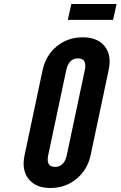

<svg xmlns="http://www.w3.org/2000/svg" viewBox="-20 -929 601 957"><path d="M231.5 8Q306 8 361.2 -37.5Q416.5 -83 432 -157L521.5 -579.5Q537.5 -653.5 502 -698.2Q466.5 -743 392 -743Q317.5 -743 262.8 -698Q208 -653 192 -578L102.5 -155.5Q87 -81.5 122.5 -36.8Q158 8 231.5 8ZM254 -97Q208 -97 220.5 -156.5L310 -578.5Q322.5 -638 369 -638Q415 -638 402.5 -578.5L313 -156.5Q300.5 -97 254 -97ZM318 -830H543.5L561 -909H335.5Z"/></svg>

Font: League Gothic SemiExpanded Italic
Style: Regular
Weight: 400
Width: 6
Designer: The League of Moveable Type
Version: Version 1.600; ttfautohint (v1.8.3)